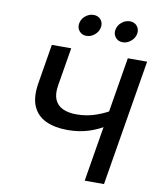

<svg xmlns="http://www.w3.org/2000/svg" viewBox="-99 -1014 901 1091"><g transform="rotate(10 351.5 -468.5)"><path d="M318.8 -266.6Q244.6 -266.6 192.6 -291Q140.6 -315.4 118.4 -367.4Q96.2 -419.4 110.4 -502.9L147.5 -727.5H259.3L222.7 -506.8Q214.4 -457.5 227.8 -425.5Q241.2 -393.6 273.4 -378.2Q305.7 -362.8 353 -362.8Q412.1 -362.8 465.8 -381.6Q519.5 -400.4 565.9 -430.2L550.3 -337.4Q499.5 -303.7 443.1 -285.2Q386.7 -266.6 318.8 -266.6ZM465.3 0 585.9 -727.5H697.3L576.7 0ZM541 -812Q514.6 -812 499.3 -830.6Q483.9 -849.1 488.3 -874.5Q492.7 -900.4 514.2 -918.5Q535.6 -936.5 562 -936.5Q587.9 -936.5 603 -918.5Q618.2 -900.4 614.3 -874.5Q609.9 -849.1 588.4 -830.6Q566.9 -812 541 -812ZM331.5 -812Q305.7 -812 290.3 -830.6Q274.9 -849.1 279.3 -874.5Q283.2 -900.4 304.9 -918.5Q326.7 -936.5 352.5 -936.5Q378.9 -936.5 394 -918.5Q409.2 -900.4 404.8 -874.5Q400.9 -849.1 379.4 -830.6Q357.9 -812 331.5 -812Z"/></g></svg>

Font: Inter Medium
Style: Italic
Weight: 500
Italic angle: -9.3988°
Designer: Rasmus Andersson
Foundry: rsms
Version: Version 4.001;git-66647c0bb